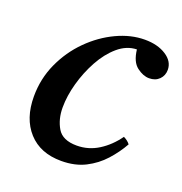

<svg xmlns="http://www.w3.org/2000/svg" viewBox="-97 -564 627 661"><g transform="rotate(20 217.0 -233.5)"><path d="M196 12Q119 12 75.5 -36Q32 -84 32 -165Q32 -230 58 -287Q84 -344 127 -387Q170 -430 222 -454.5Q274 -479 325 -479Q372 -479 403 -459Q434 -439 434 -408Q434 -387 420 -373Q406 -359 383 -359Q361 -359 338 -376.5Q315 -394 310 -438Q273 -437 241.5 -410Q210 -383 187 -341Q164 -299 151 -252Q138 -205 138 -163Q138 -120 157 -88Q176 -56 228 -56Q271 -56 307.5 -79Q344 -102 371 -140Q387 -132 395 -121Q376 -87 348.5 -56.5Q321 -26 283.5 -7Q246 12 196 12Z"/></g></svg>

Font: Tiro Kannada
Style: Italic
Weight: 400
Italic angle: -11°
Designer: Kannada: John Hudson & Fiona Ross, assisted by Kaja Sojewska. Latin: John Hudson with Paul Hanslow, assisted by Kaja Soj
Foundry: Tiro Typeworks Ltd.
Version: Version 1.52